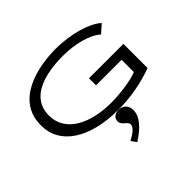

<svg xmlns="http://www.w3.org/2000/svg" viewBox="-202 -879 1404 1404"><g transform="rotate(-45 500.0 -177.5)"><path d="M545 10C671 10 793 -12 911 -55V-305H555V-232H819V-105C755 -78 627 -63 545 -63C333 -63 155 -146 155 -319C155 -510 357 -556 537 -556C657 -556 782 -526 844 -469L907 -525C837 -588 687 -629 539 -630C357 -631 57 -573 63 -304C63 -115 247 10 545 10ZM475 275C564 218 621 156 621 88C621 44 591 11 546 11C501 11 480 36 480 65C480 110 533 116 533 149C533 177 501 204 445 234Z"/></g></svg>

Font: Inconsolata UltraExpanded
Style: Regular
Weight: 400
Width: 9
Monospace: yes
Designer: Raph Levien, Cyreal, Brenton Simpson
Foundry: Raph Levien, Cyreal, Google
Version: Version 3.100